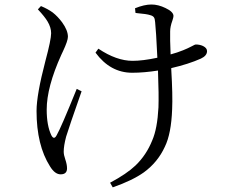

<svg xmlns="http://www.w3.org/2000/svg" viewBox="-20 -767 1040 849"><path d="M478.5 61.5 466.8 41Q540 2 579.1 -35.2Q627 -81.1 653.3 -146.5Q675.8 -198.2 680.7 -292Q682.6 -346.7 678.7 -451.2Q678.7 -454.1 678.7 -455.1Q617.2 -445.3 564.5 -445.3Q467.8 -445.3 402.3 -534.2L415 -551.8Q495.1 -498 566.4 -498Q611.3 -498 675.8 -511.7Q669.9 -635.7 666 -668.9Q665 -684.6 660.2 -690.9Q655.3 -697.3 643.6 -700.2Q629.9 -705.1 585 -709Q581.1 -710 579.1 -710L577.1 -730.5Q618.2 -747.1 649.4 -747.1Q679.7 -747.1 711.9 -731.4Q747.1 -714.8 747.1 -696.3Q747.1 -690.4 742.2 -675.8Q732.4 -649.4 732.4 -627.9Q731.4 -595.7 734.4 -526.4Q763.7 -534.2 790 -544.9Q809.6 -552.7 830.1 -563.5Q841.8 -570.3 845.7 -570.3Q863.3 -570.3 877.9 -563.5Q895.5 -554.7 895.5 -541Q895.5 -520.5 868.2 -507.8Q813.5 -483.4 737.3 -465.8Q737.3 -463.9 737.3 -460Q744.1 -345.7 741.2 -284.2Q737.3 -175.8 709 -118.2Q677.7 -49.8 616.2 -4.9Q565.4 31.2 478.5 61.5ZM248 3.9Q222.7 3.9 201.2 -31.2Q141.6 -125 141.6 -276.4Q141.6 -347.7 180.7 -497.1Q206.1 -591.8 206.1 -620.1Q206.1 -645.5 190.4 -671.9Q177.7 -693.4 147.5 -725.6L161.1 -740.2Q191.4 -727.5 212.9 -711.9Q235.4 -694.3 254.9 -668Q280.3 -632.8 280.3 -604.5Q280.3 -586.9 258.8 -541Q253.9 -530.3 251 -524.4Q186.5 -381.8 186.5 -282.2Q186.5 -211.9 207 -168.9Q218.8 -146.5 230.5 -168.9Q249 -200.2 319.3 -374L340.8 -363.3Q284.2 -202.1 272.5 -163.1Q261.7 -122.1 261.7 -96.7Q261.7 -82 268.6 -62.5Q276.4 -40 276.4 -22.5Q276.4 3.9 248 3.9Z"/></svg>

Font: Bpmf Zihi Only R
Style: R
Weight: 400
Foundry: But Ko
Version: Version 1.320